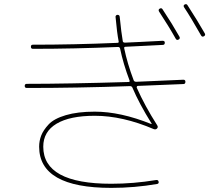

<svg xmlns="http://www.w3.org/2000/svg" viewBox="-20 -862 1040 932"><path d="M833 -674Q800 -733 752 -806Q747 -815 755 -820Q764 -825 769 -817Q816 -746 851 -684Q856 -675 847 -670Q838 -665 833 -674ZM956 -690Q906 -778 874 -826Q868 -835 876 -840Q885 -845 890 -837Q938 -763 974 -700Q979 -691 970 -686Q961 -681 956 -690ZM110 -435Q100 -435 100 -445Q100 -455 110 -455Q303 -455 604 -464Q611 -464 609 -471Q578 -553 563 -626Q561 -634 553 -634Q338 -625 140 -625Q130 -625 130 -635Q130 -645 139 -645Q338 -645 549 -654Q558 -654 556 -661Q548 -701 541 -779Q540 -783 543 -786.5Q546 -790 550 -790Q560 -790 561 -781Q569 -701 576 -662Q577 -655 587 -655Q592 -655 662.5 -658.5Q733 -662 769 -664Q780 -664 780 -655Q780 -644 770 -644Q678 -640 590 -635Q581 -635 583 -627Q598 -554 629 -472Q632 -465 641 -465Q791 -471 870 -475Q880 -475 880 -465Q880 -454 870 -454Q867 -454 649 -445Q646 -445 644.5 -442Q643 -439 644 -436Q683 -348 743 -254Q749 -245 742 -238Q736 -232 727 -235Q575 -300 440 -300Q319 -300 254.5 -261.5Q190 -223 190 -150Q190 30 520 30Q628 30 737 12Q748 10 750 20Q752 29 743 31Q633 50 520 50Q170 50 170 -150Q170 -178 180 -204Q190 -230 216 -258Q242 -286 299.5 -303Q357 -320 440 -320Q565 -320 714 -260H716V-262Q655 -360 623 -436Q620 -444 611 -444Q358 -435 110 -435Z"/></svg>

Font: Rounded Mplus 1c Thin
Style: Regular
Weight: 250
Version: Version 1.059.20150529